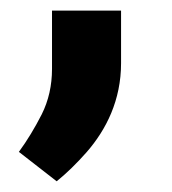

<svg xmlns="http://www.w3.org/2000/svg" viewBox="-20 -134 320 357"><path d="M76.7 -5.9C76.7 24.9 70.3 53.2 57.6 78.6C44.9 103.5 30.8 127 15.1 148.4L85.4 203.1C104 188 122.6 169.9 141.1 148.9C177.7 106.9 205.1 52.2 205.1 -16.6V-114.3H76.7Z"/></svg>

Font: Vazirmatn Black
Style: Regular
Weight: 900
Designer: Saber Rastikerdar
Foundry: Saber Rastikerdar
Version: Version 33.003